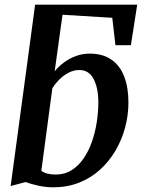

<svg xmlns="http://www.w3.org/2000/svg" viewBox="-20 -790 606 820"><path d="M207 10Q176.5 10 144 3Q111.5 -4 89.5 -12.5L25.5 4.5L130 -770H566L539 -597H473L459.5 -714L247 -727L213.5 -485.5Q229 -505 251.8 -522.2Q274.5 -539.5 303 -550.2Q331.5 -561 363.5 -561Q418.5 -561 455.2 -535.8Q492 -510.5 510.2 -463.8Q528.5 -417 528.5 -352.5Q528.5 -298.5 514.5 -246Q500.5 -193.5 473.5 -147.2Q446.5 -101 407.5 -65.5Q368.5 -30 318 -10Q267.5 10 207 10ZM217.5 -44.5Q256 -44.5 285.5 -63Q315 -81.5 336.8 -113Q358.5 -144.5 372.5 -184.5Q386.5 -224.5 393.2 -268.2Q400 -312 400 -353.5Q400 -414 379.8 -452.5Q359.5 -491 319 -491Q294.5 -491 272 -479Q249.5 -467 232 -449Q214.5 -431 203.5 -412.5L156.5 -60.5Q168 -52 183.8 -48.2Q199.5 -44.5 217.5 -44.5Z"/></svg>

Font: Merriweather 36pt SemiBold
Style: Italic
Weight: 600
Italic angle: -7.8°
Version: Version 2.101